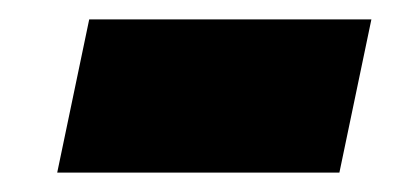

<svg xmlns="http://www.w3.org/2000/svg" viewBox="-20 -383 421 198"><path d="M39 -205 72 -363H363L330 -205Z"/></svg>

Font: Saira Thin Black
Style: Italic
Weight: 900
Italic angle: -12°
Version: Version 1.101